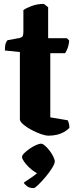

<svg xmlns="http://www.w3.org/2000/svg" viewBox="-20 -696 395 985"><path d="M229 0Q213 0 189 -8.5Q165 -17 140 -30.5Q115 -44 98.5 -58.5Q82 -73 82 -84V-429L5 -437Q5 -463 10 -475.5Q15 -488 20 -490L80 -501Q89 -503 94.5 -508Q100 -513 100 -536V-644Q111 -653 140.5 -664.5Q170 -676 205 -676L227 -659V-500H323L335 -488Q334 -469 327.5 -450.5Q321 -432 313 -423H238V-94L327 -79Q330 -74 333 -64Q336 -54 336 -40Q325 -28 308 -18.5Q291 -9 271 -4.5Q251 0 229 0ZM153 269Q132 269 119.5 260Q107 251 102 241Q125 226 150 208.5Q175 191 190 170L185 196Q174 196 158.5 186Q143 176 128 161.5Q113 147 103 132.5Q93 118 93 109Q93 101 104.5 89.5Q116 78 132 67Q148 56 164.5 48.5Q181 41 190 41Q199 41 211 51.5Q223 62 234.5 77Q246 92 253.5 107.5Q261 123 261 132Q261 144 247 166.5Q233 189 213 212.5Q193 236 176 252.5Q159 269 153 269Z"/></svg>

Font: Texturina Medium 12pt ExtraBold
Style: Regular
Weight: 800
Version: Version 1.002